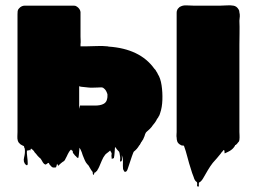

<svg xmlns="http://www.w3.org/2000/svg" viewBox="-20 -541 961 713"><path d="M869 -51Q869 -49 869.5 -39Q870 -29 869 -22V-20Q868 -20 868 -18Q868 -17 867.5 -16.5Q867 -16 867 -15Q866 -15 866 -14.5Q866 -14 866 -14Q866 -14 864 -12Q860 -6 857 -4Q855 -2 853 -2Q853 1 850 4Q845 12 834 19Q830 21 826.5 23Q823 25 818 27Q817 27 816 28Q815 29 814 28Q813 19 813.5 18.5Q814 18 810 16Q808 20 805.5 22Q803 24 800 29Q793 38 785.5 46.5Q778 55 770 64Q760 77 751.5 91.5Q743 106 735 120Q733 124 728.5 129.5Q724 135 719 137Q718 141 718.5 147Q719 153 715 152Q711 151 712 145Q713 139 711 135Q703 131 699 116Q696 109 693.5 101.5Q691 94 689 87Q682 66 676 42.5Q670 19 663 0L654 -1Q650 -3 647 -5Q640 -10 638 -16.5Q636 -23 636 -30Q635 -35 635.5 -40.5Q636 -46 636 -51V-493Q636 -498 637 -501Q639 -507 641 -509L647 -515Q652 -518 659 -520Q663 -521 666 -521Q669 -521 673 -521Q680 -521 686.5 -520.5Q693 -520 699 -520H798Q810 -520 822.5 -521Q835 -522 847 -520Q859 -518 866 -506Q869 -502 869 -495Q871 -488 870.5 -480Q870 -472 869 -464Q870 -442 869.5 -417Q869 -392 869 -374ZM563 -99Q560 -92 555.5 -86Q551 -80 546 -74Q544 -70 536 -62Q530 -56 526 -53L522 -49L519 -43Q518 -39 516.5 -35Q515 -31 513 -27Q512 -23 509 -20Q506 -14 506 -14Q506 -14 506 -14.5Q506 -15 505 -15Q505 -14 504.5 -13.5Q504 -13 504 -12L499 -3L497 -1Q489 13 477 22Q475 25 473 31Q471 37 470 39L458 75Q457 78 454 87Q451 96 446 97Q442 98 440 93Q438 88 437 87Q436 75 436.5 62Q437 49 433 37Q432 33 432.5 38.5Q433 44 433 50.5Q433 57 429 59Q425 60 426 52.5Q427 45 426 41Q425 36 424.5 31Q424 26 422 22L419 19Q417 17 414.5 14Q412 11 410 8Q410 7 409.5 7Q409 7 409 6H407Q406 16 405.5 26Q405 36 403 46Q403 47 399 47Q396 50 395 49Q393 36 394.5 32Q396 28 389 18Q387 20 385.5 21Q384 22 382 24Q379 26 376 28.5Q373 31 371 33Q363 43 358 55.5Q353 68 348 79L345 85Q343 89 342 90Q341 94 337 96Q335 100 331 100Q330 101 329.5 105Q329 109 327 108Q324 106 324.5 102.5Q325 99 323 96Q320 93 317.5 88.5Q315 84 313 81Q311 78 309 74Q306 71 303.5 68Q301 65 299 62Q295 55 292.5 48.5Q290 42 287 35Q284 24 279 14L276 9V8Q275 8 275 8.5Q275 9 275 9Q274 18 273.5 27Q273 36 271 45Q271 45 267 45Q265 43 263 40.5Q261 38 259 37Q258 35 255.5 32.5Q253 30 251 27Q250 24 250 19Q248 19 247 18Q246 17 245.5 16Q245 15 243 15Q239 19 236.5 23Q234 27 232 31Q230 35 228 39.5Q226 44 223 49Q220 57 213 60Q209 63 206 65.5Q203 68 199 72Q196 75 196 75Q195 73 194 70.5Q193 68 192 67Q191 69 190.5 72.5Q190 76 188 80Q188 81 183 81Q176 82 172 78.5Q168 75 164 70Q163 68 162.5 66.5Q162 65 160 64Q159 63 156 66Q154 67 152.5 68.5Q151 70 148 70Q143 68 139.5 62.5Q136 57 134 53Q133 51 131 48.5Q129 46 127 45L120 38Q114 30 109 25Q109 26 106 20Q104 18 101.5 15.5Q99 13 96 11Q95 11 94 12Q94 14 92 18Q91 19 89 15Q89 16 88.5 16Q88 16 88 16Q86 18 84 18Q80 18 80 18Q79 26 81 41Q83 56 83 66Q83 76 76 71Q65 61 69.5 43.5Q74 26 72 11Q70 7 70 7Q70 2 67.5 1Q65 0 63 -1Q61 -2 59.5 -3Q58 -4 56 -5L50 -11Q48 -13 46 -19Q44 -26 44.5 -35Q45 -44 45 -51V-488Q45 -493 45.5 -499Q46 -505 50 -509Q52 -511 53 -512Q54 -513 55 -514Q63 -520 72 -520H249Q252 -520 255 -520Q258 -520 261 -519Q267 -516 271 -512Q278 -505 279 -496V-405Q279 -398 279.5 -391Q280 -384 279 -377V-369H303Q322 -369 340.5 -370Q359 -371 378 -369Q381 -369 383 -368Q500 -360 553 -286Q557 -283 561 -275Q563 -273 564 -270.5Q565 -268 566 -266Q576 -251 580 -224.5Q584 -198 583 -170Q582 -142 575 -122L572 -113Q572 -112 570 -110Q567 -103 563 -99ZM282 -149H334Q342 -149 350.5 -150.5Q359 -152 366 -156Q376 -162 378 -175Q379 -178 379 -184V-191Q375 -204 369 -210L363 -215Q359 -217 353.5 -216.5Q348 -216 343 -216Q334 -216 325.5 -215.5Q317 -215 308 -216Q306 -216 303.5 -216.5Q301 -217 299 -217Q294 -217 280 -219Q274 -222 274 -219.5Q274 -217 274 -216V-162Q274 -143 274 -139Q274 -135 274.5 -138.5Q275 -142 276.5 -146.5Q278 -151 282 -149Z"/></svg>

Font: Rubik Wet Paint
Style: Regular
Weight: 400
Designer: Hubert and Fischer, NaN
Foundry: Hubert and Fischer, NaN
Version: Version 2.200